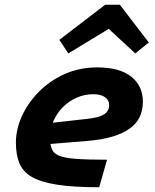

<svg xmlns="http://www.w3.org/2000/svg" viewBox="-20 -776 654 809"><path d="M372 -379Q337 -379 304.5 -365Q272 -351 246.5 -326Q221 -301 206 -268Q191 -235 191 -197Q191 -167 198.5 -148Q206 -129 230 -119.5Q254 -110 302 -106.5Q350 -103 431 -103L398 13Q288 13 219 2Q150 -9 112.5 -31.5Q75 -54 61 -90Q47 -126 47 -175Q47 -231 72.5 -287Q98 -343 144 -389.5Q190 -436 252.5 -464Q315 -492 390 -492Q484 -492 533 -453Q582 -414 582 -348Q582 -312 569 -284Q556 -256 527.5 -235Q499 -214 454 -200.5Q409 -187 346 -182L139 -165L167 -255L346 -275Q382 -279 402.5 -286.5Q423 -294 431.5 -306Q440 -318 440 -333Q440 -354 422.5 -366.5Q405 -379 372 -379ZM230 -608 423 -756H462L449 -661L268 -551ZM607 -597 550 -551 431 -661 446 -756H485Z"/></svg>

Font: Intel One Mono Light
Style: Italic
Weight: 300
Italic angle: -16°
Monospace: yes
Designer: Fred Shallcrass
Foundry: Frere-Jones Type LLC
Version: Version 1.004